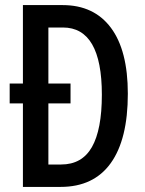

<svg xmlns="http://www.w3.org/2000/svg" viewBox="-20 -734 571 754"><path d="M226 -714Q349 -714 415.5 -625Q482 -536 482 -366Q482 -187 415 -93.5Q348 0 218 0H70V-328H18V-406H70V-714ZM227 -626H170V-406H257V-328H170V-88H220Q302 -88 341 -156.5Q380 -225 380 -362Q380 -626 227 -626Z"/></svg>

Font: Noto Sans Sinhala ExtraCondensed Medium
Style: Regular
Weight: 500
Width: 2
Designer: Jelle Bosma - Monotype Design Team
Foundry: Monotype Imaging Inc.
Version: Version 2.006; ttfautohint (v1.8.4.7-5d5b)